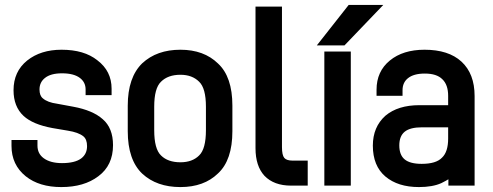

<svg xmlns="http://www.w3.org/2000/svg" viewBox="-20 -737 2010 783"><path d="M85 -18.1Q26.9 -64.9 26.9 -142.1V-166H132.8V-143.1Q132.8 -110.4 158.2 -91.8Q185.5 -71.8 232.9 -71.8Q285.2 -71.8 311 -90.8Q335 -108.9 335 -141.1Q335 -168.9 319.8 -181.2Q299.8 -197.3 256.8 -204.1L193.8 -214.8Q113.8 -229.5 76.2 -264.2Q35.2 -302.2 35.2 -369.1Q35.2 -445.3 90.8 -490.2Q146 -534.2 231 -534.2Q323.2 -534.2 377 -491.2Q435.1 -447.3 435.1 -375V-349.1H329.1V-372.1Q329.1 -401.4 306.2 -418.9Q281.2 -438 232.9 -438Q186.5 -438 163.1 -418.9Q141.1 -401.4 141.1 -372.1Q141.1 -346.7 154.8 -335.9Q173.8 -319.3 212.9 -314L278.8 -301.8Q358.4 -287.1 398.9 -251Q440.9 -214.8 440.9 -145Q440.9 -62.5 380.9 -18.1Q322.8 25.9 230 25.9Q140.1 25.9 85 -18.1Z M560.1 -28.8Q501 -85 501 -202.1V-306.2Q501 -421.4 560.1 -479Q619.6 -534.2 715.8 -534.2Q811.5 -534.2 869.1 -478Q927.7 -423.8 927.7 -306.2V-202.1Q927.7 -84 869.1 -29.8Q812 25.9 715.8 25.9Q619.1 25.9 560.1 -28.8ZM792 -103Q819.8 -129.4 819.8 -206.1V-301.8Q819.8 -377.4 792 -403.8Q763.7 -432.1 715.8 -432.1Q665 -432.1 636.7 -403.8Q608.9 -377.4 608.9 -301.8V-206.1Q608.9 -129.4 636.7 -103Q664.6 -75.2 715.8 -75.2Q764.2 -75.2 792 -103Z M1058.6 -20Q1022 -59.6 1022 -132.8V-710H1129.9V-137.2Q1129.9 -104 1139.6 -92.8Q1148.9 -82 1173.8 -82H1234.9V20H1167Q1097.2 20 1058.6 -20Z M1543 -716.8 1384.8 -551.8H1272L1401.9 -716.8ZM1410.6 -526.9V20H1302.7V-526.9Z M1861.8 -485.8Q1915.5 -436.5 1915.5 -345.2V20H1808.6V-5.9Q1801.3 -1 1779.8 9.8Q1744.1 25.9 1688.5 25.9Q1603 25.9 1551.8 -17.1Q1500.5 -60.5 1500.5 -143.1Q1500.5 -219.2 1551.8 -265.1Q1603 -308.1 1690.4 -308.1H1807.6V-346.2Q1807.6 -391.6 1783.7 -414.1Q1760.7 -437 1712.4 -437Q1667 -437 1643.6 -418Q1621.6 -400.4 1621.6 -369.1V-346.2H1515.6V-371.1Q1515.6 -445.8 1569.8 -490.2Q1623.5 -534.2 1711.4 -534.2Q1809.1 -534.2 1861.8 -485.8ZM1782.7 -94.2Q1807.6 -117.7 1807.6 -171.9V-217.8H1700.7Q1652.8 -217.8 1630.6 -200Q1608.4 -182.1 1608.4 -144Q1608.4 -105 1630.4 -86.9Q1652.3 -68.8 1699.7 -68.8Q1758.8 -68.8 1782.7 -94.2Z"/></svg>

Font: D-DIN-PRO SemiBold
Style: Bold
Weight: 600
Designer: datto
Foundry: CyberFei
Version: Version 1.000;hotconv 1.0.109;makeotfexe 2.5.65596